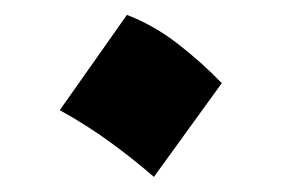

<svg xmlns="http://www.w3.org/2000/svg" viewBox="-20 -444 373 254"><path d="M147.9 -424.3Q183.6 -410.6 215.3 -386Q247.1 -361.3 273.4 -334L183.6 -210Q156.7 -233.4 125.5 -256.1Q94.2 -278.8 59.1 -298.3Z"/></svg>

Font: Pinar SemiBold
Style: Regular
Weight: 600
Designer: Amin Abedi
Version: Version 3.000